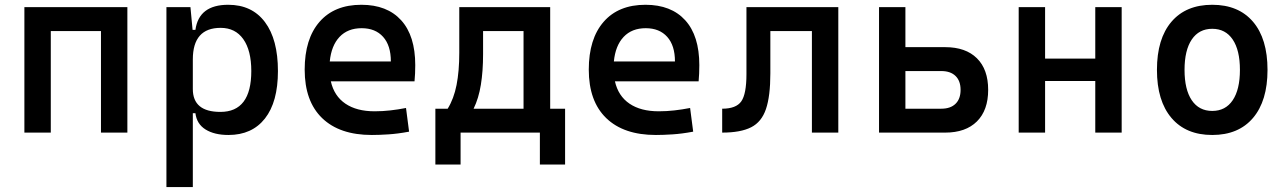

<svg xmlns="http://www.w3.org/2000/svg" viewBox="-20 -547 5313 792"><path d="M80.6 0V-517.6H505.4V0H396.5V-418.9H189.5V0Z M666.5 224.6V-517.6H765.6L774.4 -423.8H786.1Q800.3 -527.3 921.4 -527.3Q1019.5 -527.3 1073 -455.8Q1126.5 -384.3 1126.5 -253.9Q1126.5 -126.5 1073 -58.3Q1019.5 9.8 922.4 9.8Q864.3 9.8 827.9 -12.9Q791.5 -35.6 786.1 -80.1H775.4V224.6ZM890.1 -432.1Q775.4 -432.1 775.4 -301.8V-179.7Q775.4 -85.4 889.2 -85.4Q1016.6 -85.4 1016.6 -253.9Q1016.6 -338.9 983.6 -385.5Q950.7 -432.1 890.1 -432.1Z M1513.7 9.8Q1380.9 9.8 1308.8 -59.8Q1236.8 -129.4 1236.8 -259.8Q1236.8 -386.7 1298.1 -457Q1359.4 -527.3 1470.7 -527.3Q1576.7 -527.3 1634.8 -463.4Q1692.9 -399.4 1692.9 -278.3Q1692.9 -242.7 1689.9 -211.4H1344.7Q1358.4 -150.9 1404.8 -119.4Q1451.2 -87.9 1525.4 -87.9Q1558.6 -87.9 1590.3 -91.6Q1622.1 -95.2 1654.8 -101.6L1667.5 -3.9Q1620.6 4.9 1582 7.3Q1543.5 9.8 1513.7 9.8ZM1471.7 -430.7Q1414.6 -430.7 1380.6 -394.8Q1346.7 -358.9 1340.3 -293.5H1592.3Q1592.3 -359.4 1560.3 -395Q1528.3 -430.7 1471.7 -430.7Z M1775.9 131.8V-98.6H1826.7Q1852.1 -139.6 1863.3 -196.5Q1874.5 -253.4 1874.5 -329.1V-517.6H2249.5V-98.6H2311V131.8H2207V0H1879.9V131.8ZM1972.7 -323.7Q1972.7 -253.4 1963.6 -197.5Q1954.6 -141.6 1933.6 -98.6H2139.6V-418.9H1972.7Z M2685.5 9.8Q2552.7 9.8 2480.7 -59.8Q2408.7 -129.4 2408.7 -259.8Q2408.7 -386.7 2470 -457Q2531.2 -527.3 2642.6 -527.3Q2748.5 -527.3 2806.6 -463.4Q2864.7 -399.4 2864.7 -278.3Q2864.7 -242.7 2861.8 -211.4H2516.6Q2530.3 -150.9 2576.7 -119.4Q2623 -87.9 2697.3 -87.9Q2730.5 -87.9 2762.2 -91.6Q2793.9 -95.2 2826.7 -101.6L2839.4 -3.9Q2792.5 4.9 2753.9 7.3Q2715.3 9.8 2685.5 9.8ZM2643.6 -430.7Q2586.4 -430.7 2552.5 -394.8Q2518.6 -358.9 2512.2 -293.5H2764.2Q2764.2 -359.4 2732.2 -395Q2700.2 -430.7 2643.6 -430.7Z M2959 0V-98.6Q3016.6 -98.6 3037.8 -128.9Q3059.1 -159.2 3059.1 -241.2V-517.6H3438V0H3329.1V-418.9H3157.7V-244.6Q3157.7 -150.4 3139.6 -97.2Q3121.6 -43.9 3078.4 -22Q3035.2 0 2959 0Z M3606 0V-517.6H3714.8V-352.5H3878.9Q3963.4 -352.5 4009.8 -306.6Q4056.2 -260.7 4056.2 -176.3Q4056.2 -92.3 4009.8 -46.1Q3963.4 0 3878.9 0ZM3862.8 -253.9H3714.8V-98.6H3862.8Q3900.9 -98.6 3921.6 -118.9Q3942.4 -139.2 3942.4 -176.3Q3942.4 -213.4 3921.6 -233.6Q3900.9 -253.9 3862.8 -253.9Z M4182.1 0V-517.6H4291V-305.2H4498V-517.6H4606.9V0H4498V-212.9H4291V0Z M4980.5 9.8Q4872.1 9.8 4812.3 -60.5Q4752.4 -130.9 4752.4 -258.8Q4752.4 -387.2 4812.3 -457.3Q4872.1 -527.3 4980.5 -527.3Q5088.9 -527.3 5148.7 -457.3Q5208.5 -387.2 5208.5 -258.8Q5208.5 -130.9 5148.7 -60.5Q5088.9 9.8 4980.5 9.8ZM4980.5 -89.4Q5035.2 -89.4 5064.9 -133.5Q5094.7 -177.7 5094.7 -258.8Q5094.7 -339.8 5064.9 -384Q5035.2 -428.2 4980.5 -428.2Q4925.8 -428.2 4896 -384Q4866.2 -339.8 4866.2 -258.8Q4866.2 -177.7 4896 -133.5Q4925.8 -89.4 4980.5 -89.4Z"/></svg>

Font: Caskaydia Cove Medium
Style: Regular
Weight: 500
Monospace: yes
Designer: Aaron Bell
Foundry: Saja Typeworks
Version: Version 4.300; ttfautohint (v1.8.3)